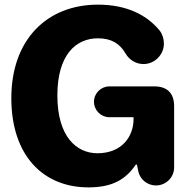

<svg xmlns="http://www.w3.org/2000/svg" viewBox="-20 -791 807 827"><path d="M360.8 16.1C465.8 16.1 522 -19 564.9 -82H569.8L575.2 -55.2C582 -19 613.8 7.8 651.9 7.8C694.8 7.8 730 -26.9 730 -69.8V-334C730 -389.2 700.2 -418.9 645 -418.9H451.2C415 -418.9 384.8 -389.2 384.8 -353C384.8 -315.9 415 -286.1 451.2 -286.1H555.2V-277.8C555.2 -203.1 504.9 -130.9 399.9 -130.9C308.1 -130.9 227.1 -204.1 227.1 -379.9C227.1 -555.2 307.1 -626 401.9 -626C460.9 -626 497.1 -602.1 521 -560.1C536.1 -534.2 564.9 -515.1 598.1 -515.1C646 -515.1 686 -555.2 686 -603C686 -624 679.2 -645 667 -660.2C611.8 -727.1 524.9 -771 401.9 -771C183.1 -771 28.8 -621.1 28.8 -368.2C28.8 -121.1 166 16.1 360.8 16.1Z"/></svg>

Font: Jellee Bold
Style: Regular
Weight: 700
Designer: Alfredo Marco Pradil
Foundry: Hanken Design Co.
Version: Version 1.223;hotconv 1.0.109;makeotfexe 2.5.65596